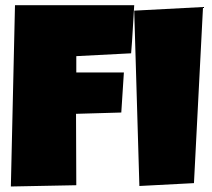

<svg xmlns="http://www.w3.org/2000/svg" viewBox="-20 -714 801 725"><path d="M486.8 -694.3Q483.9 -648.4 481.4 -603.5Q479 -558.6 475.1 -512.7L268.1 -502V-440.4H447.8L438 -289.1L267.1 -284.2L268.1 -14.6L21 -9.8L36.6 -694.3ZM746.6 -687.5 712.4 -22.5 506.3 -11.7 486.8 -673.8Z"/></svg>

Font: Luckiest Guy
Style: Regular
Weight: 400
Designer: Astigmatic (AOETI)
Foundry: Astigmatic (AOETI)
Version: Version 1.000